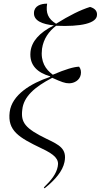

<svg xmlns="http://www.w3.org/2000/svg" viewBox="-20 -822 551 1051"><path d="M224 209C283 162 323 114 333 65C348 -8 304 -29 235 -62C117 -119 93 -152 102 -222C109 -292 169 -346 266 -396C317 -373 336 -366 358 -366C387 -366 416 -383 422 -413C425 -429 423 -444 413 -457C384 -456 339 -443 269 -413C230 -442 201 -483 210 -555C218 -610 248 -651 287 -681C422 -675 511 -694 511 -741C512 -760 501 -776 473 -784C421 -768 359 -737 287 -692C243 -719 230 -751 238 -802C203 -802 168 -790 166 -753C163 -708 213 -689 275 -683C194 -643 153 -594 147 -539C139 -462 189 -423 255 -404L254 -401C149 -366 45 -303 33 -209C20 -106 84 -69 207 -10C280 24 305 50 296 90C288 130 262 163 220 204Z"/></svg>

Font: Noto Serif Display Light
Style: Italic
Weight: 300
Italic angle: -12°
Designer: Monotype Design Team
Foundry: Monotype Imaging Inc.
Version: Version 2.009